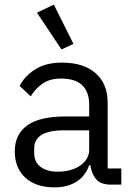

<svg xmlns="http://www.w3.org/2000/svg" viewBox="-20 -799 574 831"><path d="M460 0Q415 0 395.5 -24Q376 -48 371 -84H366Q349 -36 310 -12Q271 12 217 12Q135 12 89.5 -30Q44 -72 44 -144Q44 -217 97.5 -256Q151 -295 264 -295H366V-346Q366 -401 336 -430Q306 -459 244 -459Q197 -459 165.5 -438Q134 -417 113 -382L65 -427Q86 -469 132 -498.5Q178 -528 248 -528Q342 -528 394 -482Q446 -436 446 -354V-70H505V0ZM230 -56Q260 -56 285 -63Q310 -70 328 -83Q346 -96 356 -113Q366 -130 366 -150V-235H260Q191 -235 159.5 -215Q128 -195 128 -157V-136Q128 -98 155.5 -77Q183 -56 230 -56ZM140 -744 213 -779 298 -609 246 -585Z"/></svg>

Font: IBM Plex Sans Thai
Style: Regular
Weight: 400
Designer: Mike Abbink, Paul van der Laan, Pieter van Rosmalen, Ben Mitchell, Mark Frömberg
Foundry: Bold Monday
Version: Version 1.2